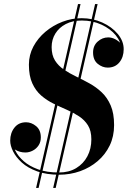

<svg xmlns="http://www.w3.org/2000/svg" viewBox="-20 -850 632 950"><path d="M273 14.5Q210 14.5 163.8 -2.2Q117.5 -19 88.2 -45.5Q59 -72 44.8 -100.8Q30.5 -129.5 30.5 -154Q30.5 -192 51.5 -218.5Q72.5 -245 109 -245Q135.5 -245 158.8 -225.8Q182 -206.5 182 -170Q182 -147.5 171 -130.8Q160 -114 142.2 -104.8Q124.5 -95.5 105.5 -95.5Q77.5 -95.5 54.5 -109.8Q31.5 -124 31.5 -154H43Q43 -131 56.2 -104Q69.5 -77 97.2 -52.5Q125 -28 168.2 -12.2Q211.5 3.5 271.5 3.5Q321 3.5 357 -18.2Q393 -40 412.5 -77Q432 -114 432 -160.5Q432 -203 415.2 -229.8Q398.5 -256.5 371 -274.5Q343.5 -292.5 310.8 -306.8Q278 -321 244.8 -337.2Q211.5 -353.5 184 -377.2Q156.5 -401 139.8 -437.8Q123 -474.5 123 -530Q123 -578 145.2 -619.8Q167.5 -661.5 205 -693Q242.5 -724.5 288.8 -742.2Q335 -760 384 -760Q438 -760 485.5 -738.8Q533 -717.5 562.5 -682.2Q592 -647 592 -606.5Q592 -567.5 570.8 -541.5Q549.5 -515.5 513 -515.5Q486.5 -515.5 463.5 -534.2Q440.5 -553 440.5 -590.5Q440.5 -624 463.5 -644.5Q486.5 -665 515.5 -665Q533.5 -665 551 -655.5Q568.5 -646 579.8 -632.2Q591 -618.5 591 -606.5H579.5Q579.5 -642.5 553 -675Q526.5 -707.5 482.2 -728Q438 -748.5 385 -748.5Q339 -748.5 305.5 -731Q272 -713.5 253.8 -683.8Q235.5 -654 235.5 -617Q235.5 -577 252.2 -550.5Q269 -524 296.5 -505.5Q324 -487 357 -471.2Q390 -455.5 423 -437.2Q456 -419 483.5 -393Q511 -367 527.8 -328Q544.5 -289 544.5 -231Q544.5 -175 522.8 -130Q501 -85 463.2 -52.8Q425.5 -20.5 376.5 -3Q327.5 14.5 273 14.5ZM158.5 80 366 -830H378.5L171 80ZM243 80 450.5 -830H463L255.5 80Z"/></svg>

Font: Bodoni Moda 18pt SemiBold
Style: Italic
Weight: 600
Italic angle: -13°
Designer: Owen Earl
Foundry: indestructible type
Version: Version 2.005